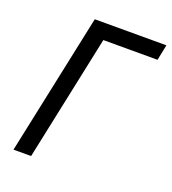

<svg xmlns="http://www.w3.org/2000/svg" viewBox="-131 -813 816 912"><g transform="rotate(20 277.0 -357.0)"><path d="M41 0 192 -714H554L538 -635H264L130 0Z"/></g></svg>

Font: Manna Sans
Style: Italic
Weight: 400
Italic angle: -12°
Designer: Monotype Design Team
Foundry: Monotype Imaging Inc.
Version: Version 2.001.1; ttfautohint (v1.8.2)